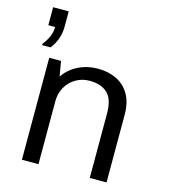

<svg xmlns="http://www.w3.org/2000/svg" viewBox="-112 -841 818 929"><g transform="rotate(15 297.5 -376.0)"><path d="M84 0V-511H143L156 -436Q184 -477 229 -499Q274 -521 326 -521Q379 -521 420 -501Q461 -481 484.5 -440.5Q508 -400 508 -339V0H424V-324Q424 -394 392 -424Q360 -454 303 -454Q265 -454 234 -436Q203 -418 185 -386.5Q167 -355 167 -316V0ZM35 -561V-568Q53 -590 63 -613.5Q73 -637 73 -662H39V-752H117V-675Q117 -644 107 -615Q97 -586 77 -561Z"/></g></svg>

Font: Chivo Medium Light
Style: Regular
Weight: 300
Version: Version 2.002